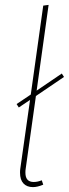

<svg xmlns="http://www.w3.org/2000/svg" viewBox="-20 -756 282 786"><path d="M151 -18 157 0Q133 10 115 10Q90 10 76 -5Q62 -20 62 -49Q62 -59 63 -65L103 -347L57 -316L48 -330L106 -369L157 -733L179 -736L130 -385L233 -455L242 -441L127 -363L85 -64Q84 -59 84 -49Q84 -11 118 -11Q134 -11 151 -18Z"/></svg>

Font: Fira Sans Extra Condensed Thin
Style: Italic
Weight: 250
Width: 3
Italic angle: -8°
Designer: Carrois Corporate & Edenspiekermann AG
Foundry: Carrois Corporate GbR & Edenspiekermann AG
Version: Version 4.203